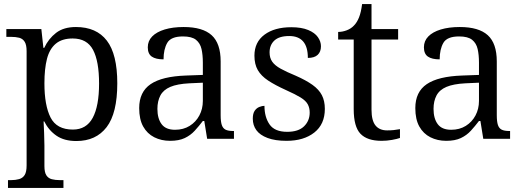

<svg xmlns="http://www.w3.org/2000/svg" viewBox="-20 -678 2556 938"><path d="M19 240V202H34Q56 202 73.5 197Q91 192 100.5 177Q110 162 110 130V-428Q110 -459 100.5 -474Q91 -489 74 -493.5Q57 -498 32 -498H11V-536H182L192 -444H196Q217 -489 254 -517.5Q291 -546 351 -546Q451 -546 502 -479.5Q553 -413 553 -271Q553 -125 501 -57Q449 11 353 11Q294 11 256 -15Q218 -41 196 -85H193Q194 -61 195.5 -28.5Q197 4 197 33V133Q197 164 206.5 178.5Q216 193 233 197.5Q250 202 273 202H290V240ZM336 -45Q402 -45 433 -102.5Q464 -160 464 -270Q464 -379 434.5 -434.5Q405 -490 335 -490Q283 -490 252.5 -464.5Q222 -439 209.5 -390.5Q197 -342 197 -271Q197 -163 227 -104Q257 -45 336 -45Z M811 10Q768 10 733.5 -7.5Q699 -25 679.5 -60Q660 -95 660 -150Q660 -229 716 -267Q772 -305 889 -309L971 -312V-372Q971 -410 964.5 -438.5Q958 -467 937.5 -483.5Q917 -500 874 -500Q815 -500 797 -468.5Q779 -437 779 -388Q741 -388 721.5 -401.5Q702 -415 702 -447Q702 -478 723.5 -500Q745 -522 784.5 -534Q824 -546 877 -546Q970 -546 1014 -506Q1058 -466 1058 -378V-115Q1058 -84 1063.5 -67.5Q1069 -51 1082 -44.5Q1095 -38 1119 -38H1123V0H992L978 -87H971Q952 -62 931.5 -39.5Q911 -17 882.5 -3.5Q854 10 811 10ZM835 -44Q876 -44 906.5 -63Q937 -82 954 -114Q971 -146 971 -185V-274L905 -271Q846 -268 812 -253.5Q778 -239 763.5 -211.5Q749 -184 749 -146Q749 -99 769.5 -71.5Q790 -44 835 -44Z M1380 10Q1324 10 1287 -4Q1250 -18 1232.5 -42Q1215 -66 1215 -98Q1215 -123 1224 -136.5Q1233 -150 1247 -155.5Q1261 -161 1272 -161Q1272 -106 1297 -70Q1322 -34 1383 -34Q1438 -34 1465.5 -61Q1493 -88 1493 -128Q1493 -151 1483.5 -168.5Q1474 -186 1449 -201.5Q1424 -217 1377 -238Q1324 -262 1290 -284.5Q1256 -307 1239.5 -335.5Q1223 -364 1223 -406Q1223 -472 1272 -508.5Q1321 -545 1403 -545Q1453 -545 1485.5 -531.5Q1518 -518 1533 -496.5Q1548 -475 1548 -452Q1548 -425 1532 -410Q1516 -395 1484 -395Q1484 -449 1461 -475.5Q1438 -502 1393 -502Q1344 -502 1320.5 -480Q1297 -458 1297 -422Q1297 -395 1310 -376.5Q1323 -358 1351 -342.5Q1379 -327 1425 -308Q1475 -286 1506.5 -263.5Q1538 -241 1552.5 -213Q1567 -185 1567 -146Q1567 -71 1515.5 -30.5Q1464 10 1380 10Z M1844 10Q1774 10 1741 -24.5Q1708 -59 1708 -145V-485H1632V-522Q1653 -522 1674 -530Q1695 -538 1709 -553Q1724 -568 1734 -593Q1744 -618 1749 -658H1795V-536H1925V-485H1795V-142Q1795 -89 1814.5 -65Q1834 -41 1871 -41Q1888 -41 1903 -42.5Q1918 -44 1934 -47V-4Q1920 1 1895 5.5Q1870 10 1844 10Z M2160 10Q2117 10 2082.5 -7.5Q2048 -25 2028.5 -60Q2009 -95 2009 -150Q2009 -229 2065 -267Q2121 -305 2238 -309L2320 -312V-372Q2320 -410 2313.5 -438.5Q2307 -467 2286.5 -483.5Q2266 -500 2223 -500Q2164 -500 2146 -468.5Q2128 -437 2128 -388Q2090 -388 2070.5 -401.5Q2051 -415 2051 -447Q2051 -478 2072.5 -500Q2094 -522 2133.5 -534Q2173 -546 2226 -546Q2319 -546 2363 -506Q2407 -466 2407 -378V-115Q2407 -84 2412.5 -67.5Q2418 -51 2431 -44.5Q2444 -38 2468 -38H2472V0H2341L2327 -87H2320Q2301 -62 2280.5 -39.5Q2260 -17 2231.5 -3.5Q2203 10 2160 10ZM2184 -44Q2225 -44 2255.5 -63Q2286 -82 2303 -114Q2320 -146 2320 -185V-274L2254 -271Q2195 -268 2161 -253.5Q2127 -239 2112.5 -211.5Q2098 -184 2098 -146Q2098 -99 2118.5 -71.5Q2139 -44 2184 -44Z"/></svg>

Font: Noto Serif Hentaigana EL
Style: Regular
Weight: 400
Designer: Kazuhiro Yamada
Foundry: nipponia
Version: Version 1.000